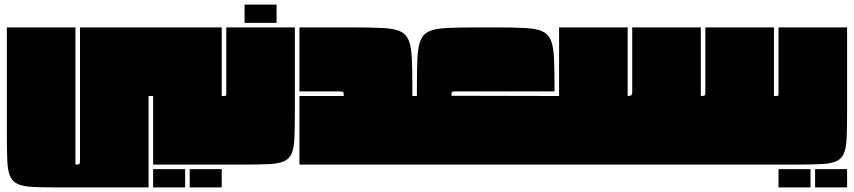

<svg xmlns="http://www.w3.org/2000/svg" viewBox="-20 -720 3736 840"><path d="M650 0V-300H630V100H235Q168 100 125 98Q82 96 58.5 85.5Q35 75 24.5 51.5Q14 28 12 -15Q10 -58 10 -125V-600H310V0Q325 0 327.5 -2.5Q330 -5 330 -20V-600H950V-300H960V0ZM650 20H790V100H650ZM810 20H950V100H810Z M970 -600H1270V-225Q1270 -158 1268 -115Q1266 -72 1256 -48.5Q1246 -25 1222.5 -14.5Q1199 -4 1157 -2Q1115 0 1049 0H959Q956 -37 953 -76.5Q950 -116 950 -153Q950 -164 950 -172.5Q950 -181 951 -194Q952 -207 954 -231.5Q956 -256 959 -300H960Q968 -300 969 -302.5Q970 -305 970 -320ZM1050 -700H1190V-620H1050Z M1290 0V-300H1484Q1484 -314 1481.5 -317Q1479 -320 1464 -320H1290V-600H1529Q1606 -600 1654.5 -597.5Q1703 -595 1729.5 -583.5Q1756 -572 1767.5 -545Q1779 -518 1781.5 -470Q1784 -422 1784 -345V-300H1794V0Z M2406 -300H2416V0H1793Q1790 -37 1787 -76.5Q1784 -116 1784 -153Q1784 -164 1784 -172.5Q1784 -181 1785 -194Q1786 -207 1788 -231.5Q1790 -256 1793 -300H1804V-345Q1804 -422 1806.5 -470Q1809 -518 1820.5 -545Q1832 -572 1858.5 -583.5Q1885 -595 1933.5 -597.5Q1982 -600 2059 -600H2151Q2228 -600 2276.5 -597.5Q2325 -595 2351.5 -583.5Q2378 -572 2389.5 -545Q2401 -518 2403.5 -470Q2406 -422 2406 -345V-320H1975Q1960 -320 1957.5 -317.5Q1955 -315 1955 -301Z M3066 -600H3366V-300H3376V0H2415Q2412 -37 2409 -76.5Q2406 -116 2406 -153Q2406 -164 2406 -172.5Q2406 -181 2407 -194Q2408 -207 2410 -231.5Q2412 -256 2415 -300H2426V-600H2726V-300Q2736 -300 2741 -302.5Q2746 -305 2746 -320V-600H3046V-300Q3060 -300 3063 -302.5Q3066 -305 3066 -320Z M3386 -600H3686V-225Q3686 -158 3684 -115Q3682 -72 3672 -48.5Q3662 -25 3638.5 -14.5Q3615 -4 3573 -2Q3531 0 3465 0H3375Q3372 -37 3369 -76.5Q3366 -116 3366 -153Q3366 -164 3366 -172.5Q3366 -181 3367 -194Q3368 -207 3370 -231.5Q3372 -256 3375 -300H3376Q3384 -300 3385 -302.5Q3386 -305 3386 -320ZM3386 20H3526V100H3386ZM3546 20H3686V100H3546Z"/></svg>

Font: Badeen Display
Style: Regular
Weight: 400
Version: Version 1.000; ttfautohint (v1.8.4.7-5d5b)